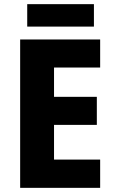

<svg xmlns="http://www.w3.org/2000/svg" viewBox="-20 -904 552 924"><path d="M462 0H77V-714H462V-579H240V-438H446V-303H240V-136H462ZM432 -884V-776H111V-884Z"/></svg>

Font: Noto Sans Telugu SemiCondensed ExtraBold
Style: Regular
Weight: 800
Width: 4
Designer: Jelle Bosma - Monotype Design Team
Foundry: Monotype Imaging Inc.
Version: Version 2.005; ttfautohint (v1.8.4.7-5d5b)